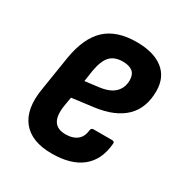

<svg xmlns="http://www.w3.org/2000/svg" viewBox="-127 -597 666 701"><g transform="rotate(30 206.5 -246.0)"><path d="M185 8Q100 8 61.5 -40Q23 -88 38 -178L61 -323Q76 -414 122 -457Q168 -500 252 -500Q324 -500 363.5 -469Q403 -438 403 -380Q403 -309 361 -268Q319 -227 238 -216L145 -204L138 -163Q132 -120 146 -99Q160 -78 195 -78Q224 -78 242 -92Q260 -106 263 -134Q264 -145 274 -145H352Q364 -145 362 -134Q356 -64 311 -28Q266 8 185 8ZM157 -281 220 -289Q260 -295 279.5 -315Q299 -335 299 -366Q299 -390 285 -401.5Q271 -413 244 -413Q209 -413 190.5 -393.5Q172 -374 164 -328Z"/></g></svg>

Font: Sofia Sans Condensed
Style: Bold Italic
Weight: 700
Italic angle: -9°
Version: Version 4.100